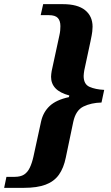

<svg xmlns="http://www.w3.org/2000/svg" viewBox="-74 -781 536 925"><path d="M-54 124 -43 71H-4Q25 71 42 60Q59 49 69.5 27Q80 5 87 -26L124 -196Q134 -241 165.5 -270.5Q197 -300 258 -313L260 -321Q215 -333 193.5 -355.5Q172 -378 172 -411Q172 -418 173 -425Q174 -432 175 -439L212 -610Q215 -623 216 -634Q217 -645 217 -655Q217 -681 204.5 -694.5Q192 -708 161 -708H122L134 -761H229Q300 -761 336 -732Q372 -703 372 -652Q372 -643 370.5 -629Q369 -615 362 -582L332 -442Q331 -435 330 -428Q329 -421 329 -415Q329 -375 357.5 -362.5Q386 -350 428 -348L415 -287Q366 -286 328.5 -268Q291 -250 279 -194L243 -22Q233 28 210 60.5Q187 93 146 108.5Q105 124 41 124Z"/></svg>

Font: Noto Serif Tamil
Style: Italic
Weight: 400
Italic angle: -12°
Designer: Indian Type Foundry, Tom Grace, and the Monotype Design Team
Foundry: Monotype Imaging Inc.
Version: Version 2.003